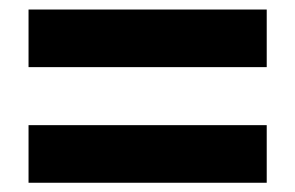

<svg xmlns="http://www.w3.org/2000/svg" viewBox="-20 -550 626 407"><path d="M40.5 -162.6V-284.7H545.4V-162.6ZM40.5 -407.7V-529.8H545.4V-407.7Z"/></svg>

Font: Cascadia Code NF
Style: Bold
Weight: 700
Monospace: yes
Designer: Aaron Bell
Foundry: Saja Typeworks
Version: Version 2404.023; ttfautohint (v1.8.4)